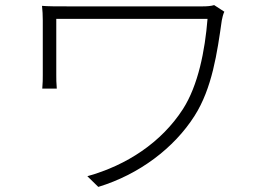

<svg xmlns="http://www.w3.org/2000/svg" viewBox="-20 -711 1040 754"><path d="M861 -665 821 -691C809 -687 791 -686 777 -686C729 -686 272 -686 242 -686C201 -686 169 -686 145 -688C147 -669 148 -652 148 -631C148 -592 148 -443 148 -416C148 -402 148 -384 146 -363H203C201 -384 201 -402 201 -416C201 -443 201 -609 201 -637C272 -637 742 -637 795 -637C785 -512 758 -375 698 -282C614 -152 478 -62 323 -19L366 23C527 -26 664 -130 744 -256C813 -364 833 -504 851 -631C852 -638 857 -658 861 -665Z"/></svg>

Font: Noto Sans TC Light
Style: Regular
Weight: 300
Designer: Ryoko NISHIZUKA 西塚涼子 (kana, bopomofo & ideographs); Paul D. Hunt (Latin, Greek & Cyrillic); Sandoll Communications 산돌커뮤니
Foundry: Adobe
Version: Version 2.004;hotconv 1.0.118;makeotfexe 2.5.65603